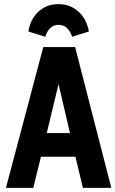

<svg xmlns="http://www.w3.org/2000/svg" viewBox="-20 -917 564 938"><path d="M9 0.8H142.6L180 -151.2H348.6L385 0.8H523.8L347 -687H191.4ZM208.4 -266.8 266 -506.2 321.8 -266.8ZM265.2 -896.8Q228.2 -896.8 201.3 -883Q174.4 -869.2 157 -849.1Q139.6 -829 130.4 -805.6Q121.2 -782.2 118.6 -763L201.4 -737.4Q207.6 -760.8 224 -778.2Q240.4 -795.6 266.6 -795.6Q292 -795.6 308.9 -778.2Q325.8 -760.8 332 -737.4L414 -763Q411.6 -782.2 401.9 -805.6Q392.2 -829 374.4 -849.1Q356.6 -869.2 329.7 -883Q302.8 -896.8 265.2 -896.8Z"/></svg>

Font: Secuela Light
Style: Regular
Weight: 300
Designer: Fernando Haro
Foundry: deFharo
Version: Version 1.708